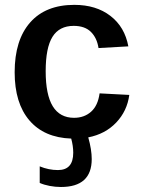

<svg xmlns="http://www.w3.org/2000/svg" viewBox="-20 -558 578 786"><path d="M142.6 123Q179.2 138.2 217.3 138.2Q279.8 138.2 279.8 67.4Q279.8 39.6 271.5 9.3Q160.6 5.4 100.3 -65.2Q40 -135.7 40 -262.2Q40 -394 103.5 -466.1Q167 -538.1 284.2 -538.1Q373.5 -538.1 432.1 -492.9Q490.7 -447.8 505.4 -368.2L383.3 -361.3Q377 -402.8 352.1 -427.5Q327.1 -452.1 281.7 -452.1Q222.7 -452.1 194.8 -407.2Q167 -362.3 167 -266.6Q167 -170.4 196 -123Q225.1 -75.7 283.2 -75.7Q324.7 -75.7 352.8 -100.6Q380.9 -125.5 387.7 -175.8L509.3 -169.4Q500.5 -103.5 455.8 -56.4Q411.1 -9.3 341.3 4.4Q355.5 54.7 355.5 93.3Q355.5 207.5 229.5 207.5Q206.5 207.5 183.3 203.1Q160.2 198.7 142.6 190.9Z"/></svg>

Font: Arimo SemiBold
Style: Regular
Weight: 600
Designer: Steve Matteson
Foundry: Monotype Imaging Inc.
Version: Version 1.33